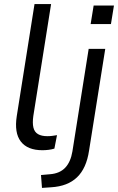

<svg xmlns="http://www.w3.org/2000/svg" viewBox="-20 -725 577 938"><path d="M187.3 8.9Q114.5 8.9 81.8 -33.5Q49 -76 62 -158.5L148.6 -705H229.6L142.9 -159Q137.9 -124.1 143.2 -102Q148.4 -79.8 165.8 -69.7Q183.1 -59.7 211.3 -59.7Q223.4 -59.7 234.9 -61.2Q246.4 -62.7 258.5 -64.7L245.7 1Q232.9 5 217.2 7Q201.6 8.9 187.3 8.9ZM422.8 -607.3 437.5 -698H536.7L522 -607.3ZM185.1 193 180.3 130.1 224.1 126.2Q271.5 122.6 298.3 94.6Q325.1 66.5 333.7 15L413.2 -486.3H494.2L415.1 10.5Q408.6 54.2 393.9 86.7Q379.2 119.3 356.3 141.2Q333.5 163.1 302 175.3Q270.5 187.5 229.1 190Z"/></svg>

Font: Nunito Sans 12pt ExtraLight
Style: Italic
Weight: 200
Italic angle: -9°
Designer: Vernon Adams
Foundry: Vernon Adams
Version: Version 3.101;gftools[0.9.27]